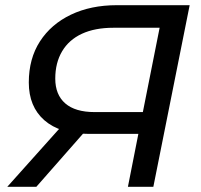

<svg xmlns="http://www.w3.org/2000/svg" viewBox="-20 -720 773 740"><path d="M473 0 518 -228 540 -204H322Q211 -204 151 -256.5Q91 -309 91 -402Q91 -494 134 -560.5Q177 -627 253.5 -663.5Q330 -700 430 -700H711L571 0ZM8 0 230 -248H338L120 0ZM525 -260 601 -642 621 -613H417Q346 -613 296 -590Q246 -567 219.5 -522.5Q193 -478 193 -417Q193 -355 231.5 -321.5Q270 -288 345 -288H556Z"/></svg>

Font: MOST Montserrat Medium
Style: Italic
Weight: 500
Italic angle: -11.3°
Designer: Julieta Ulanovsky
Foundry: Julieta Ulanovsky
Version: Version 8.000;March 11, 2024;FontCreator 15.0.0.2926 64-bit